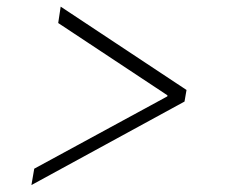

<svg xmlns="http://www.w3.org/2000/svg" viewBox="-20 -567 668 567"><path d="M524.9 -267.1 72.8 -20.5 81.1 -68.8 477.5 -284.2 473.6 -277.8 475.1 -290.5 478 -283.2 151.9 -499 159.2 -547.4 530.8 -301.3Z"/></svg>

Font: Inter Tight ExtraLight
Style: Italic
Weight: 250
Italic angle: -9.39999°
Designer: Rasmus Andersson
Foundry: rsms
Version: Version 3.004